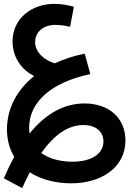

<svg xmlns="http://www.w3.org/2000/svg" viewBox="-23 -556 670 995"><path d="M92 419C105 390 118 362 131 337C192 376 270 394 345 394C496 395 627 316 627 172C627 55 541 -19 417 -20C307 -20 212 35 130 136C129 126 128 116 128 106C128 -30 246 -130 445 -172L416 -278C361 -267 309 -250 261 -228C213 -241 159 -282 159 -337C159 -389 199 -427 265 -427C288 -427 316 -423 340 -417L360 -521C327 -530 294 -536 258 -536C144 -536 42 -463 42 -340C43 -252 95 -191 154 -162C67 -92 13 3 13 116C14 172 27 219 51 256C32 291 14 328 -3 368ZM409 92C476 92 513 128 513 177C513 239 454 282 353 282C295 282 235 269 191 237C259 140 332 92 409 92Z"/></svg>

Font: Noto Sans Arabic SemCond SemBd
Style: Regular
Weight: 600
Width: 4
Designer: Monotype Design Team, Nadine Chahine, Nizar Qandah and Khaled Hosny
Foundry: Monotype Imaging Inc.
Version: Version 2.012